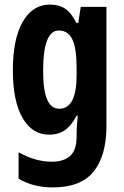

<svg xmlns="http://www.w3.org/2000/svg" viewBox="-20 -577 540 837"><path d="M198 -557Q237 -557 264 -539Q291 -521 313 -477H321L332 -547H444V-28Q444 101 388.5 170.5Q333 240 210 240Q125 240 61 202V87Q101 109 136.5 118.5Q172 128 206 128Q257 128 285.5 103Q314 78 314 17V7Q314 -10 315.5 -32Q317 -54 319 -73H314Q292 -30 263.5 -10Q235 10 194 10Q120 10 78 -63.5Q36 -137 36 -270Q36 -407 79 -482Q122 -557 198 -557ZM236 -444Q168 -444 168 -268Q168 -183 185.5 -143Q203 -103 238 -103Q276 -103 295 -139.5Q314 -176 314 -252V-279Q314 -366 295.5 -405Q277 -444 236 -444Z"/></svg>

Font: Noto Sans Arabic ExtCond
Style: Bold
Weight: 700
Width: 2
Designer: Monotype Design Team, Nadine Chahine, Nizar Qandah and Khaled Hosny
Foundry: Monotype Imaging Inc.
Version: Version 2.012; ttfautohint (v1.8.4.7-5d5b)